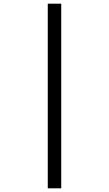

<svg xmlns="http://www.w3.org/2000/svg" viewBox="-20 -780 591 1041"><path d="M239 -760V241H312V-760Z"/></svg>

Font: Noto Sans Sunuwar
Style: Regular
Weight: 400
Designer: Anshuman Pandey
Foundry: Jamra Patel LLC
Version: Version 1.000